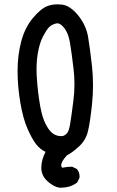

<svg xmlns="http://www.w3.org/2000/svg" viewBox="-20 -727 540 885"><path d="M170.4 45.9Q170.4 26.9 175.8 8.1Q181.2 -10.7 189.9 -26.9Q164.6 -39.1 146.2 -62.5Q127.9 -85.9 107.2 -132.6Q86.4 -179.2 73.7 -253.9Q61 -328.6 61 -400.4Q61 -472.2 77.9 -536.1Q94.7 -600.1 131.8 -644Q168.5 -688 199.2 -699.2Q220.2 -707 244.6 -707Q255.4 -707 267.1 -705.6Q304.7 -700.2 341.3 -654.8Q377 -609.9 386 -556.9Q395 -503.9 404.3 -419.9Q408.7 -377.9 408.7 -335Q408.7 -292 404.3 -248Q395 -160.2 385.3 -121.6Q375 -80.1 344 -51.8Q313 -23.4 288.6 -11.2Q262.2 18.1 262.2 33.7Q262.2 38.1 263.2 41Q264.2 43.9 265.4 44.9Q266.6 45.9 268.3 45.9Q270 45.9 272 45.4Q287.6 41.5 311.5 41.5H313L334.5 52.2L335 53.2Q346.7 66.4 346.7 85.9Q346.7 88.9 346.2 93.3L335.4 114.7Q316.9 127.9 298.3 133.1Q279.8 138.2 261.2 138.2Q256.3 138.2 253.9 138.2Q226.1 133.8 197.8 107.4Q170.4 82 170.4 45.9ZM317.9 -259.8Q323.2 -299.8 323.2 -337.6Q323.2 -375.5 318.8 -411.1Q310.1 -486.3 302.2 -531.2Q293.9 -581.1 268.6 -606.4Q260.3 -614.7 254.2 -617.2Q248 -619.6 244.9 -619.6Q241.7 -619.6 239.7 -619.1Q218.8 -614.3 207 -602.5Q195.3 -590.8 179.7 -562Q161.6 -528.3 153.8 -478.5Q148.4 -445.3 148.4 -406.7Q148.4 -387.2 149.9 -366.7Q153.8 -304.2 165.3 -237.5Q176.8 -170.9 204.1 -132.3Q227.1 -99.6 261.2 -99.6Q265.1 -99.6 269.5 -100.1Q283.7 -104.5 291.3 -116.2Q298.8 -127.9 303.2 -155.3Q308.1 -183.6 317.9 -259.8Z"/></svg>

Font: Bakudai
Style: Medium
Weight: 500
Version: Version 1.48